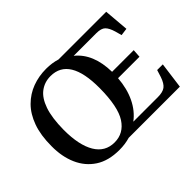

<svg xmlns="http://www.w3.org/2000/svg" viewBox="-141 -1005 1298 1298"><g transform="rotate(-45 508.5 -355.5)"><path d="M56 -329Q56 -433 83 -508Q110 -583 158 -631Q206 -679 268 -702Q330 -725 400 -725Q456 -725 504 -710H960L975 -532L922 -525L909 -572Q896 -616 876.5 -635.5Q857 -655 810 -655H594Q698 -571 701 -395H908L904 -336H699Q692 -243 657.5 -171Q623 -99 564 -55H798Q846 -55 869.5 -72.5Q893 -90 909 -137L925 -188H979L954 0H465Q441 7 416 10.5Q391 14 363 14Q259 14 191 -30.5Q123 -75 89 -152.5Q55 -230 56 -329ZM192 -348Q192 -202 239 -123.5Q286 -45 376 -45Q463 -45 513 -122Q563 -199 564 -377Q565 -669 386 -669Q329 -669 285.5 -636.5Q242 -604 217.5 -533.5Q193 -463 192 -348Z"/></g></svg>

Font: Literata 36pt SemiBold
Style: Italic
Weight: 600
Italic angle: -2°
Designer: Latin by Veronika Burian and Jose Scaglione. Greek by Irene Vlachou. Cyrillic by Vera Evstafieva
Foundry: TypeTogether
Version: Version 3.002